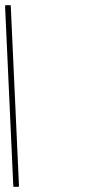

<svg xmlns="http://www.w3.org/2000/svg" viewBox="-29 -730 384 741"><path d="M-9.3 -703 -8.8 -710H12.2L13 -697L44.1 -16L43.7 -9H22.7L21.9 -22Z"/></svg>

Font: Nordica Plus
Style: NordicaClassicUltraLightOpObl
Weight: 300
Version: Version 1